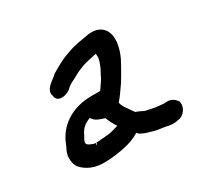

<svg xmlns="http://www.w3.org/2000/svg" viewBox="-107 -624 805 764"><g transform="rotate(-30 295.0 -242.0)"><path d="M61 -100C60 -80 62 -60 75 -45C96 -22 131 -3 184 -6C212 -6 248 -12 271 -17C295 -22 319 -30 343 -45C345 -42 349 -39 352 -36C362 -31 375 -24 395 -20C415 -12 438 -11 455 -8C469 -4 492 0 514 -6C540 -8 564 -41 554 -68C547 -77 534 -95 503 -91H493L473 -93L457 -95C447 -97 430 -100 418 -103C409 -106 397 -114 381 -119C378 -124 373 -129 371 -133C360 -151 345 -166 343 -184C347 -189 352 -195 357 -201C369 -218 380 -232 391 -249C402 -266 413 -287 423 -304L437 -330C446 -350 452 -366 456 -390C458 -402 457 -412 457 -420C454 -453 431 -486 375 -480C338 -473 308 -471 270 -456C233 -444 207 -427 179 -411C168 -397 116 -374 129 -339C132 -302 183 -312 202 -333C210 -340 217 -345 234 -353C249 -360 265 -371 280 -376C301 -386 329 -391 361 -398C361 -392 362 -386 362 -380C358 -357 348 -336 337 -317C330 -299 315 -280 302 -261H262C170 -261 103 -214 77 -142C71 -130 64 -117 61 -101ZM147 -111V-116C148 -121 156 -136 160 -142C170 -165 186 -179 213 -189C222 -170 244 -164 266 -157C272 -142 281 -122 292 -107C271 -101 250 -94 233 -94H231L224 -93L207 -92L201 -91H187C182 -75 182 -75 183 -91H179C174 -91 173 -92 170 -94H169C162 -96 146 -103 147 -111Z"/></g></svg>

Font: Scribbler
Style: BlkIta
Weight: 900
Designer: Mew Too
Foundry: Cannot Into Space Fonts
Version: Version 1.001